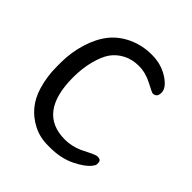

<svg xmlns="http://www.w3.org/2000/svg" viewBox="-185 -824 960 960"><g transform="rotate(45 294.5 -344.0)"><path d="M486.3 -553.7Q481 -553.7 434.6 -578.1Q388.2 -602.5 340.1 -602.5Q292 -602.5 255.1 -582.5Q218.3 -562.5 197 -531.5Q175.8 -500.5 161.9 -447Q147.9 -393.6 147.9 -329.1Q147.9 -80.1 338.9 -80.1Q384.8 -80.1 430.2 -99.6Q433.6 -101.1 468.8 -118.7Q503.9 -136.2 514.6 -136.2Q539.6 -136.2 539.6 -116.2V-106Q539.6 -99.6 529.3 -85.9Q506.8 -56.2 449 -27.8Q391.1 0.5 315.4 0.5H300.8Q299.8 0.5 298.3 0.5Q242.2 0.5 195.8 -23.4Q102.1 -71.3 71.3 -175.8Q52.2 -239.7 52.2 -307.6V-338.4Q52.2 -409.2 72.8 -476.8Q93.3 -544.4 129.6 -590.1Q166 -635.7 222.9 -661.9Q279.8 -688 346.7 -688Q413.6 -688 464.4 -655Q515.1 -622.1 515.1 -587.9Q515.1 -553.7 486.3 -553.7Z"/></g></svg>

Font: Averia Sans Libre Light
Style: Regular
Weight: 300
Version: Version 1.002